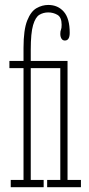

<svg xmlns="http://www.w3.org/2000/svg" viewBox="-20 -776 369 796"><path d="M24.5 0V-30H77.5V-493.5H19V-523.5H77.5V-577.5Q77.5 -652.5 92.8 -690.8Q108 -729 131.5 -742.2Q155 -755.5 180 -755.5Q220 -755.5 244.5 -727.5Q269 -699.5 269 -640Q269 -608 249 -608Q239.5 -608 234.8 -616Q230 -624 230 -635.5Q230 -647 232.8 -652.8Q235.5 -658.5 235.5 -673.5Q235.5 -704.5 218 -714.5Q200.5 -724.5 180 -724.5Q160 -724.5 143.5 -714.8Q127 -705 117.2 -672Q107.5 -639 107.5 -570V-523.5H260V-30H315.5V0H175.5V-30H230V-493.5H107.5V-30H161V0Z"/></svg>

Font: Imbue 10pt Thin
Style: Regular
Weight: 100
Designer: Tyler Finck
Foundry: Etcetera Type Company
Version: Version 1.102; ttfautohint (v1.8.3)